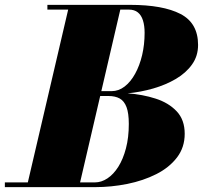

<svg xmlns="http://www.w3.org/2000/svg" viewBox="-70 -770 835 790"><path d="M-50 0V-19.5H44.5L210.5 -730.5H125V-750H465Q600.5 -750 672.8 -712.5Q745 -675 745 -585Q745 -539.5 720.2 -504.8Q695.5 -470 654 -445.5Q612.5 -421 560.8 -406Q509 -391 455 -386Q517 -381.5 570.5 -364.2Q624 -347 657 -312Q690 -277 690 -219.5Q690 -163.5 658.2 -122Q626.5 -80.5 573 -53.5Q519.5 -26.5 453.8 -13.2Q388 0 320.5 0ZM259.5 -19.5H320.5Q347 -19.5 372 -36Q397 -52.5 416.8 -83.8Q436.5 -115 448.2 -159.5Q460 -204 460 -260Q460 -304.5 450.5 -329.5Q441 -354.5 422.5 -364.8Q404 -375 376 -375H321L325.5 -395H389.5Q418 -395 442.8 -414Q467.5 -433 486 -466.5Q504.5 -500 514.8 -543.2Q525 -586.5 525 -635Q525 -664.5 518.2 -686Q511.5 -707.5 497.2 -719Q483 -730.5 460 -730.5H425Z"/></svg>

Font: Bodoni Moda 11pt Black
Style: Italic
Weight: 900
Italic angle: -13°
Designer: Owen Earl
Foundry: indestructible type
Version: Version 2.004